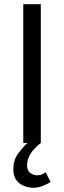

<svg xmlns="http://www.w3.org/2000/svg" viewBox="-20 -676 303 908"><path d="M139 212Q99 212 71 190Q43 168 43 125Q43 82 64.5 52Q86 22 110 0H90V-656H173V0Q142 24 125 50Q108 76 108 107Q108 130 123 141.5Q138 153 155 153Q177 153 196 139L219 184Q204 195 181.5 203.5Q159 212 139 212Z"/></svg>

Font: CV Source Sans
Style: Regular
Weight: 400
Designer: Paul D. Hunt
Foundry: Adobe Systems Incorporated
Version: Version 3.001